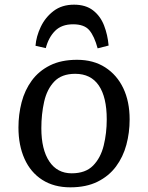

<svg xmlns="http://www.w3.org/2000/svg" viewBox="-20 -788 634 822"><path d="M281 14Q211 14 161 -18Q111 -50 85 -108Q59 -166 59 -242Q59 -298 72.5 -350Q86 -402 116 -443Q146 -484 194 -508Q242 -532 310 -532Q380 -532 430.5 -499.5Q481 -467 508 -410Q535 -353 535 -277Q535 -220 521 -168Q507 -116 476.5 -75Q446 -34 397.5 -10Q349 14 281 14ZM287 -46Q346 -46 378.5 -79Q411 -112 424 -165Q437 -218 437 -277Q437 -372 403 -422Q369 -472 302 -472Q244 -472 212.5 -439Q181 -406 169 -352.5Q157 -299 157 -239Q157 -148 191 -97Q225 -46 287 -46ZM297 -768Q347 -768 378.5 -743.5Q410 -719 425.5 -679Q441 -639 445 -593L398 -581Q384 -633 362.5 -658.5Q341 -684 293 -684Q244 -684 216 -656Q188 -628 176 -582L132 -592Q135 -632 154.5 -673Q174 -714 209.5 -741Q245 -768 297 -768Z"/></svg>

Font: Literata 7pt
Style: Italic
Weight: 400
Italic angle: -2°
Designer: Latin by Veronika Burian and Jose Scaglione. Greek by Irene Vlachou. Cyrillic by Vera Evstafieva
Foundry: TypeTogether
Version: Version 3.002